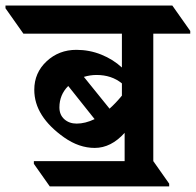

<svg xmlns="http://www.w3.org/2000/svg" viewBox="-89 -642 704 690"><path d="M461.9 -521V-63L519 18.1V27.8H89.8L32.7 -53.2V-63H358.9V-164.6Q310.1 -110.4 251.5 -110.4Q195.3 -110.4 141.8 -147.9Q88.4 -185.5 61.3 -228.3Q34.2 -271 34.2 -319.3Q34.2 -380.4 78.4 -421.6Q122.6 -462.9 185.5 -462.9Q232.4 -462.9 274.9 -445.8Q317.4 -428.7 349.1 -399.4V-521H-4.9L-69.3 -612.3V-622.1H530.3L594.7 -530.8V-521ZM257.8 -372.6Q235.4 -372.6 212.4 -365.7L304.7 -251.5Q327.6 -272 349.1 -298.3V-342.3Q312 -372.6 257.8 -372.6ZM186.5 -197.8Q217.3 -197.8 251 -213.9L156.2 -333Q124.5 -301.3 124.5 -255.9Q124.5 -229.5 142.1 -213.6Q159.7 -197.8 186.5 -197.8Z"/></svg>

Font: Noto Serif Devanagari
Style: Bold
Weight: 700
Designer: Monotype Design Team
Foundry: Monotype Imaging Inc.
Version: Version 1.01